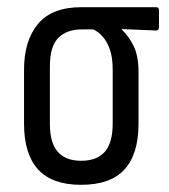

<svg xmlns="http://www.w3.org/2000/svg" viewBox="-20 -507 472 535"><path d="M206 8Q125 8 86 -35Q47 -78 47 -162V-313Q47 -394 86 -440.5Q125 -487 207 -487H415Q423 -487 423 -478V-431Q423 -427 421 -424.5Q419 -422 415 -422L319 -426V-425Q339 -406 352.5 -378.5Q366 -351 366 -305V-162Q366 -78 327 -35Q288 8 206 8ZM206 -59Q250 -59 272 -84Q294 -109 294 -162V-313Q294 -346 286.5 -368Q279 -390 267 -404Q255 -418 240 -425H207Q166 -425 142.5 -401.5Q119 -378 119 -322V-162Q119 -109 141 -84Q163 -59 206 -59Z"/></svg>

Font: Sofia Sans Condensed
Style: Regular
Weight: 400
Designer: Botio Nikoltchev, Ani Petrova
Foundry: lettersoup
Version: Version 4.100